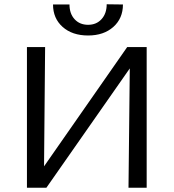

<svg xmlns="http://www.w3.org/2000/svg" viewBox="-20 -878 812 898"><path d="M228 -857H305Q305 -814 329 -788Q353 -762 392 -762Q431 -762 455 -788.5Q479 -815 479 -858L555 -857Q555 -792 510 -752Q465 -712 392 -712Q318 -712 273 -752Q228 -792 228 -857ZM666 0H581L587 -558L197 0H106V-658H191L186 -100L575 -658H666Z"/></svg>

Font: Ysabeau Infant Medium
Style: Regular
Weight: 500
Designer: Christian Thalmann (Catharsis Fonts)
Version: Version 0.003